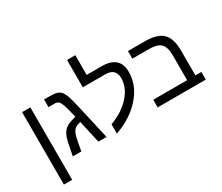

<svg xmlns="http://www.w3.org/2000/svg" viewBox="-159 -1216 2089 1807"><g transform="rotate(-30 885.5 -312.5)"><path d="M85 -599.1V188H174.8V-599.1Z M386.7 -599.1H323.7V-516.1H389.6C408.2 -516.1 422.5 -511.4 432.6 -502C442.7 -492.5 452 -475.7 460.4 -451.7C468.9 -427.6 481.3 -381 497.6 -312C452.3 -299.6 420.9 -288.5 403.3 -278.6C385.7 -268.6 371.1 -256.2 359.4 -241.2C347.7 -226.2 338.1 -207.8 330.6 -186C323.1 -164.2 315.4 -131.8 307.6 -88.9L290.5 0H382.8L398.9 -87.9C406.1 -128.6 413.7 -158.5 421.9 -177.7C430 -196.9 440.3 -211.4 452.9 -221.2C465.4 -231 485.4 -239.3 512.7 -246.1L567.9 0H656.7L571.8 -372.1C554.9 -445.3 541.7 -493.3 532.5 -516.1C523.2 -538.9 513 -555.9 502 -567.1C490.9 -578.4 476.8 -586.5 459.7 -591.6C442.6 -596.6 418.3 -599.1 386.7 -599.1Z M756.8 -79.1V22C875.3 -20.3 969.6 -81.6 1039.6 -161.9C1109.5 -242.1 1144.5 -329.8 1144.5 -424.8C1144.5 -541 1079.3 -599.1 948.7 -599.1H786.6V-813H696.8V-516.1H939.5C1015.6 -516.1 1053.7 -480.5 1053.7 -409.2C1053.7 -366.2 1042.1 -323.9 1018.8 -282.2C995.5 -240.6 961.6 -202.1 917 -166.7C872.4 -131.4 819 -102.2 756.8 -79.1Z M1235.4 -516.1H1418.5C1478 -516.1 1519.9 -503.7 1544.2 -479C1568.4 -454.3 1580.6 -411.9 1580.6 -352.1V-83H1212.4V0H1735.4V-83H1670.4V-351.1C1670.4 -439.6 1651 -503.1 1612.3 -541.5C1573.6 -579.9 1509.3 -599.1 1419.4 -599.1H1235.4Z"/></g></svg>

Font: Arimo
Style: Regular
Weight: 400
Designer: Steve Matteson
Foundry: Monotype Imaging Inc.
Version: Version 1.32